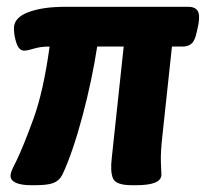

<svg xmlns="http://www.w3.org/2000/svg" viewBox="-20 -543 606 565"><path d="M71 2Q43 2 27 -5Q11 -12 11 -26Q11 -32 14.5 -41Q18 -50 28 -69Q50 -115 79 -195Q108 -275 126 -406Q99 -406 80 -400Q61 -394 51 -394Q36 -394 28.5 -416Q21 -438 21 -460Q21 -491 63 -507Q105 -523 172 -523H535Q553 -523 561 -512Q569 -501 564 -472L559 -449Q554 -424 544 -415Q534 -406 518 -406H486L459 -154Q452 -94 453.5 -64.5Q455 -35 455 -29Q455 2 381 2H368Q321 2 312.5 -18Q304 -38 309 -79L344 -406H266Q259 -360 248 -307.5Q237 -255 223 -202.5Q209 -150 193.5 -104.5Q178 -59 163 -28Q154 -11 137 -4.5Q120 2 84 2Z"/></svg>

Font: Asap Semi Condensed Semi Condensed Regular
Style: Bold Italic
Weight: 700
Width: 4
Italic angle: -6°
Designer: Pablo Cosgaya
Foundry: Omnibus-Type
Version: Version 3.001; ttfautohint (v1.8.4.7-5d5b)